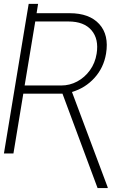

<svg xmlns="http://www.w3.org/2000/svg" viewBox="-35 -796 683 996"><path d="M97.2 -676.8 113.8 -775.9H162.6L154.8 -727.5H326.7Q428.7 -727.5 480 -671.1Q531.2 -614.7 515.1 -517.6Q502.9 -444.8 455.3 -392.1Q407.7 -339.4 338.4 -318.8L523.9 176.3L523.4 179.7H471.2L289.1 -310.1H85.9L34.7 0H-14.6L97.2 -676.8ZM92.8 -352.5H282.2Q326.7 -352.5 365.5 -373.3Q404.3 -394 431.4 -431.4Q458.5 -468.8 466.3 -517.6Q478.5 -593.3 439.7 -638.9Q400.9 -684.6 319.8 -684.6H147.9Z"/></svg>

Font: Inter Display Extra Light
Style: Italic
Weight: 200
Italic angle: -9.39999°
Designer: Rasmus Andersson
Foundry: rsms
Version: Version 4.000;git-4fc901f